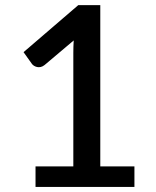

<svg xmlns="http://www.w3.org/2000/svg" viewBox="-20 -742 620 762"><path d="M513.5 -81.5V0H121V-81.5H271V-532.5Q271 -556.5 272.5 -581.5L157 -484Q149.5 -478 141.8 -476.2Q134 -474.5 127.2 -476Q120.5 -477.5 115.2 -480.8Q110 -484 107 -488L73.5 -535L290.5 -721.5H378V-81.5Z"/></svg>

Font: Lato 2
Style: Regular
Weight: 600
Designer: Lukasz Dziedzic with Adam Twardoch and Botio Nikoltchev
Foundry: tyPoland Lukasz Dziedzic
Version: Version 2.015; 2015-08-06; http://www.latofonts.com/